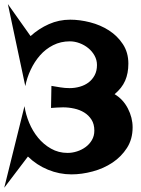

<svg xmlns="http://www.w3.org/2000/svg" viewBox="-40 -798 680 926"><path d="M599.6 -183.6Q599.6 -127 572.3 -84.5Q544.9 -42 502.4 -13.7Q460 14.6 407.2 28.8Q354.5 43 304.7 43Q246.1 43 191.4 20.5Q136.7 -2 94.7 -43L-19.5 107.4L78.1 -286.1Q84 -246.1 100.6 -206.1Q117.2 -166 143.6 -133.8Q169.9 -101.6 206.1 -81.1Q242.2 -60.5 286.1 -60.5Q308.6 -60.5 331.5 -67.9Q354.5 -75.2 373 -88.9Q391.6 -102.5 403.3 -122.6Q415 -142.6 415 -168Q415 -199.2 401.4 -220.7Q387.7 -242.2 366.2 -255.4Q344.7 -268.6 317.9 -274.4Q291 -280.3 264.6 -280.3Q250 -280.3 234.9 -279.3Q219.7 -278.3 206.1 -277.3L208 -383.8Q230.5 -379.9 252 -376.5Q273.4 -373 295.9 -373Q321.3 -373 345.2 -379.9Q369.1 -386.7 387.2 -400.4Q405.3 -414.1 416.5 -435.1Q427.7 -456.1 427.7 -484.4Q427.7 -508.8 416 -529.8Q404.3 -550.8 385.7 -565.9Q367.2 -581.1 343.8 -589.8Q320.3 -598.6 296.9 -598.6Q252.9 -598.6 216.3 -580.1Q179.7 -561.5 152.8 -530.8Q126 -500 107.9 -461.4Q89.8 -422.9 82 -382.8L-2 -778.3L107.4 -624Q147.5 -660.2 195.8 -681.6Q244.1 -703.1 298.8 -703.1Q344.7 -703.1 394.5 -690.4Q444.3 -677.7 485.4 -651.4Q526.4 -625 552.7 -585Q579.1 -544.9 579.1 -491.2Q579.1 -444.3 563.5 -408.7Q547.9 -373 512.7 -343.8Q553.7 -319.3 576.7 -274.9Q599.6 -230.5 599.6 -183.6Z"/></svg>

Font: Fontdiner Swanky
Style: Regular
Weight: 400
Designer: Font Diner, Inc
Foundry: Font Diner, Inc
Version: Version 1.000